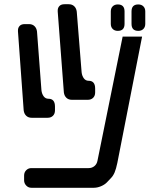

<svg xmlns="http://www.w3.org/2000/svg" viewBox="-20 -784 768 908"><path d="M560 -611 441 -24Q438 -8 426.5 1.5Q415 11 399 11H128Q114 11 104 21Q94 31 94 46V69Q94 83 104 93.5Q114 104 128 104H424Q440 104 457 97Q474 90 485 79L504 59Q515 48 522 31.5Q529 15 535 -14L652 -611ZM634 -638Q649 -638 658 -647Q667 -656 667 -671V-730Q667 -745 658 -754Q649 -763 634 -763Q602 -763 602 -730V-671Q602 -638 634 -638ZM537 -638Q569 -638 569 -671V-730Q569 -763 537 -763Q522 -763 513 -754Q504 -745 504 -730V-671Q504 -656 513 -647Q522 -638 537 -638ZM92 -262Q94 -246 104 -236.5Q114 -227 130 -227H205Q221 -227 230.5 -236.5Q240 -246 240 -262V-280Q240 -317 209 -317Q195 -317 186.5 -328.5Q178 -340 176 -357L155 -635Q153 -651 143 -660.5Q133 -670 117 -670H97Q81 -670 73 -661.5Q65 -653 65 -641Q65 -640 65 -638.5Q65 -637 65 -635ZM282 -347Q284 -331 294 -321.5Q304 -312 320 -312H395Q411 -312 420.5 -321.5Q430 -331 430 -347V-365Q430 -402 399 -402Q385 -402 376.5 -413.5Q368 -425 366 -442L343 -729Q341 -745 331 -754.5Q321 -764 305 -764H285Q269 -764 261 -755.5Q253 -747 253 -735Q253 -734 253 -732.5Q253 -731 253 -729Z"/></svg>

Font: WDXL Lubrifont TC
Style: Regular
Weight: 400
Designer: [WDXL Lubrifont] Copyright 2020-2022 (c) NightFurySL2001, Skr-ZERO; [ZCOOL QingKe HuangYou] Copyright 2018-2022 (c) The 
Version: Version 2.001;hotconv 1.1.1;makeotfexe 2.6.0